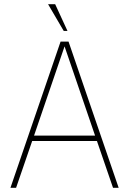

<svg xmlns="http://www.w3.org/2000/svg" viewBox="-20 -899 618 919"><path d="M244 -879 303 -751H285L210 -879ZM30 0 270 -700H308L548 0H521L444 -224H134L57 0ZM143 -250H435L289 -677Z"/></svg>

Font: Haskoy Thin
Style: Regular
Weight: 100
Designer: Ertekin Erdin
Foundry: Ertekin Erdin
Version: Version 2.000; ttfautohint (v1.8.4.7-5d5b)